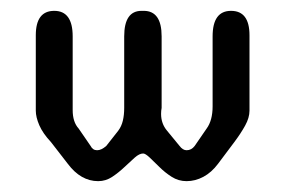

<svg xmlns="http://www.w3.org/2000/svg" viewBox="-20 -333 526 354"><path d="M244 -50Q237 -50 228.5 -42.5Q220 -35 209.5 -25Q199 -15 187 -7Q175 1 161 1Q129 1 105 -31L74 -71Q59 -87 52.5 -102Q46 -117 46 -129V-268Q46 -313 80 -313Q114 -313 114 -266V-137V-130Q114 -108 125 -96L147 -64Q151 -56 159 -56Q167 -56 176 -64L198 -92Q204 -100 206.5 -110.5Q209 -121 209 -134V-266Q209 -313 241 -313H245Q278 -313 278 -266V-134Q277 -129 277 -123Q277 -105 288 -92L311 -64Q317 -56 324 -56Q333 -56 339 -64L361 -96Q372 -111 372 -137V-266Q372 -313 406 -313Q440 -313 440 -268V-129Q440 -116 432 -101.5Q424 -87 412 -71L382 -31Q370 -15 355 -7Q340 1 324 1Q309 1 296.5 -7Q284 -15 274 -25Q264 -35 256 -42.5Q248 -50 244 -50Z"/></svg>

Font: Cute Font
Style: Regular
Weight: 400
Designer: TypoDesign Lab.inc.
Foundry: TypoDesign Lab.inc.
Version: Version 1.00